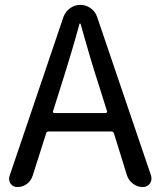

<svg xmlns="http://www.w3.org/2000/svg" viewBox="-20 -753 646 773"><path d="M193.4 -304.7Q192.4 -302.7 193.8 -300.3Q195.3 -297.9 198.2 -297.9H405.3Q408.2 -297.9 410.2 -300.3Q412.1 -302.7 411.1 -304.7L377.9 -410.2Q347.7 -502 304.7 -656.2Q303.7 -658.2 301.8 -658.2Q299.8 -658.2 299.8 -656.2Q272.5 -554.7 226.6 -410.2ZM554.7 0Q533.2 0 515.6 -13.2Q498 -26.4 491.2 -46.9L438.5 -216.8Q435.5 -223.6 428.7 -223.6H175.8Q168 -223.6 166 -216.8L111.3 -44.9Q104.5 -24.4 87.9 -12.2Q71.3 0 49.8 0Q32.2 0 22.5 -13.7Q16.6 -23.4 16.6 -33.2Q16.6 -39.1 18.6 -44.9L235.4 -684.6Q243.2 -706.1 261.7 -719.7Q280.3 -733.4 303.2 -733.4Q326.2 -733.4 345.2 -719.7Q364.3 -706.1 371.1 -684.6L587.9 -46.9Q589.8 -40 589.8 -34.2Q589.8 -24.4 584 -14.6Q573.2 0 554.7 0Z"/></svg>

Font: Gen Jyuu Gothic P Regular
Style: Regular
Weight: 400
Designer: [Source Han Sans]
Ryoko NISHIZUKA  (kana & ideographs); Paul D. Hunt (Latin, Greek & Cyrillic); Wenlong ZHANG  (bopomofo
Version: Version 1.002.20150607